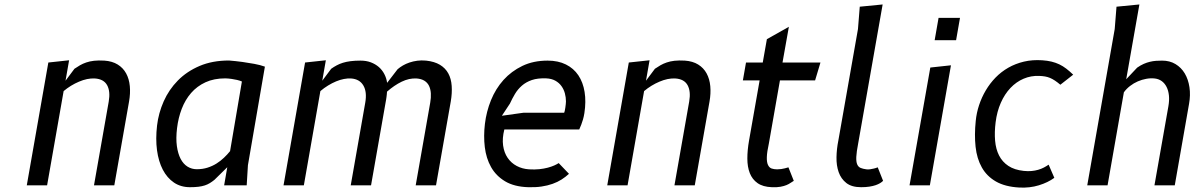

<svg xmlns="http://www.w3.org/2000/svg" viewBox="-20 -830 5390 860"><path d="M191 0H100L196.5 -550L289.5 -560L273.5 -468.5L313.5 -522Q326 -530.5 338.5 -537.8Q351 -545 366.2 -550.2Q381.5 -555.5 401 -557.8Q420.5 -560 447.5 -558.5Q483 -556 507.2 -541Q531.5 -526 545 -501.2Q558.5 -476.5 561.5 -444Q564.5 -411.5 558 -375L492 0H401L467 -375Q475 -421 459.8 -448.5Q444.5 -476 405 -478.5Q388 -479.5 370 -475.8Q352 -472 333.8 -464.2Q315.5 -456.5 298 -445.8Q280.5 -435 265 -422Z M1063.5 -465Q1054.5 -469 1041.8 -472Q1029 -475 1017.5 -476.5Q1004 -478.5 989.5 -479Q938.5 -479 900.5 -461.5Q862.5 -444 836 -413.5Q809.5 -383 794 -342.5Q778.5 -302 773 -256Q767.5 -210 772.2 -175.8Q777 -141.5 789.2 -118.2Q801.5 -95 820.2 -83.5Q839 -72 861.5 -72Q887.5 -72 909.5 -79Q931.5 -86 949.8 -97.5Q968 -109 983.2 -123.5Q998.5 -138 1010.5 -153ZM984 0 998 -81 940.5 -24.5Q930 -16 919.8 -9.8Q909.5 -3.5 897.2 0.5Q885 4.5 869 6.5Q853 8.5 831 8.5Q790 8.5 759.2 -12.2Q728.5 -33 709.2 -70Q690 -107 683.2 -157.5Q676.5 -208 683.5 -268Q690 -323.5 713.2 -376Q736.5 -428.5 776.5 -469.2Q816.5 -510 873.8 -534.5Q931 -559 1006 -559Q1036.5 -556.5 1066 -552.5Q1091.5 -549 1118.8 -544Q1146 -539 1166.5 -531.5L1090.5 -90L1085 0Z M1341 0H1250L1346.5 -550L1439.5 -560L1423.5 -468.5L1463.5 -522Q1475.5 -530.5 1488 -537.2Q1500.5 -544 1515.8 -548.8Q1531 -553.5 1550.2 -556Q1569.5 -558.5 1595 -558.5Q1620.5 -558.5 1641 -550.8Q1661.5 -543 1676.8 -529.8Q1692 -516.5 1701.5 -498.2Q1711 -480 1714 -459L1761 -520Q1771.5 -529 1784.8 -536.8Q1798 -544.5 1814.2 -550Q1830.5 -555.5 1849 -558Q1867.5 -560.5 1888.5 -558.5Q1926 -554.5 1950.5 -539.8Q1975 -525 1988 -501.2Q2001 -477.5 2003.2 -445.2Q2005.5 -413 1999 -375L1933 0H1842L1907 -370Q1911 -392.5 1909.8 -412Q1908.5 -431.5 1901.5 -445.8Q1894.5 -460 1880.8 -468.5Q1867 -477 1846 -478.5Q1829 -479.5 1812.2 -475.8Q1795.5 -472 1779 -464Q1762.5 -456 1746 -444.8Q1729.5 -433.5 1713.5 -419.5Q1713 -412 1712.5 -406.5Q1712 -401 1711.2 -395.5Q1710.5 -390 1709.5 -384Q1708.5 -378 1707 -370L1642 0H1551L1616 -370Q1624.5 -418.5 1607.5 -447.2Q1590.5 -476 1552.5 -478.5Q1537.5 -479.5 1520.5 -476.2Q1503.5 -473 1485.5 -465.5Q1467.5 -458 1449.5 -447Q1431.5 -436 1415 -422Z M2528.5 -51.5Q2513.5 -37.5 2495.5 -26Q2477.5 -14.5 2455 -6.5Q2432.5 1.5 2405.5 5.5Q2378.5 9.5 2346 8.5Q2283 6.5 2242.2 -18Q2201.5 -42.5 2179.5 -81.8Q2157.5 -121 2151.5 -171Q2145.5 -221 2152 -275Q2158.5 -330 2179.2 -381.2Q2200 -432.5 2235.2 -471.8Q2270.5 -511 2319.8 -534.8Q2369 -558.5 2433 -558.5Q2480 -558.5 2514.8 -541.2Q2549.5 -524 2570.5 -492.8Q2591.5 -461.5 2598.5 -418.2Q2605.5 -375 2597.5 -323Q2595 -307.5 2591.2 -294.5Q2587.5 -281.5 2583.5 -271.5Q2579 -260 2574.5 -250H2239Q2229 -210.5 2233.5 -178.2Q2238 -146 2253.8 -123Q2269.5 -100 2294.2 -86.8Q2319 -73.5 2350 -71.5Q2375 -70 2396 -72.2Q2417 -74.5 2433.8 -79Q2450.5 -83.5 2462.8 -89Q2475 -94.5 2482.5 -99.5ZM2507 -325Q2508 -326.5 2509.5 -333Q2511 -339.5 2512.2 -347.8Q2513.5 -356 2514.2 -363.8Q2515 -371.5 2515 -376Q2515 -394 2510.2 -411.8Q2505.5 -429.5 2495 -444.2Q2484.5 -459 2467.5 -468.5Q2450.5 -478 2426.5 -479Q2388.5 -480.5 2362.2 -471.5Q2336 -462.5 2317.5 -446.2Q2299 -430 2286.5 -409Q2274 -388 2264 -366L2228 -311.5L2324.5 -325Z M2791 0H2700L2796.5 -550L2889.5 -560L2873.5 -468.5L2913.5 -522Q2926 -530.5 2938.5 -537.8Q2951 -545 2966.2 -550.2Q2981.5 -555.5 3001 -557.8Q3020.5 -560 3047.5 -558.5Q3083 -556 3107.2 -541Q3131.5 -526 3145 -501.2Q3158.5 -476.5 3161.5 -444Q3164.5 -411.5 3158 -375L3092 0H3001L3067 -375Q3075 -421 3059.8 -448.5Q3044.5 -476 3005 -478.5Q2988 -479.5 2970 -475.8Q2952 -472 2933.8 -464.2Q2915.5 -456.5 2898 -445.8Q2880.5 -435 2865 -422Z M3424 -188Q3415.5 -149.5 3414.8 -126.8Q3414 -104 3419.8 -91.5Q3425.5 -79 3436.2 -75.2Q3447 -71.5 3461 -71.5Q3470 -71.5 3479.2 -72.8Q3488.5 -74 3495.5 -76Q3504 -78 3511.5 -80.5L3535.5 -20Q3528.5 -16 3521 -10.8Q3513.5 -5.5 3502.8 -1Q3492 3.5 3476 6.5Q3460 9.5 3437 8.5Q3397 7 3373.2 -9.8Q3349.5 -26.5 3338.5 -54.5Q3327.5 -82.5 3327.5 -119.8Q3327.5 -157 3335 -200L3382.5 -470H3307.5L3321.5 -550H3396.5L3415 -654.5L3513.5 -710L3485 -550H3655L3631 -470H3473.5Z M3824 -188Q3816.5 -149.5 3815.5 -127.5Q3814.5 -105.5 3819.5 -93.8Q3824.5 -82 3835 -77.8Q3845.5 -73.5 3861 -71.5Q3868.5 -70.5 3877.5 -71.8Q3886.5 -73 3894 -75Q3903 -77 3911.5 -80.5L3935.5 -20Q3930 -14.5 3921.8 -9.5Q3913.5 -4.5 3901.8 -0.5Q3890 3.5 3874 6Q3858 8.5 3837 8.5Q3795 8.5 3771 -10.2Q3747 -29 3736.5 -59Q3726 -89 3726.8 -126Q3727.5 -163 3735 -200L3823 -700L3831 -800L3933.5 -810Z M4145 0H4054L4147 -527.5L4239.5 -537.5ZM4184 -750H4280L4262.5 -650H4166.5Z M4729.5 -450.5Q4716.5 -461.5 4705.2 -469Q4694 -476.5 4683.2 -481Q4672.5 -485.5 4660.8 -487.5Q4649 -489.5 4635 -490Q4598 -491.5 4565 -477.5Q4532 -463.5 4506 -436Q4480 -408.5 4462.8 -369.5Q4445.5 -330.5 4439.5 -282Q4434 -238 4437.2 -200Q4440.5 -162 4455 -133.5Q4469.5 -105 4496.5 -87Q4523.5 -69 4565.5 -64.5Q4584.5 -62.5 4600.5 -64Q4616.5 -65.5 4630.2 -69.5Q4644 -73.5 4655.5 -79.5Q4667 -85.5 4677 -92.5L4702.5 -33.5Q4674 -12.5 4633.2 0Q4592.5 12.5 4545.5 10Q4482 6.5 4441 -17Q4400 -40.5 4377.8 -80Q4355.5 -119.5 4349.8 -172.5Q4344 -225.5 4350.5 -288.5Q4354 -324.5 4365.5 -359.2Q4377 -394 4395.5 -425.2Q4414 -456.5 4439.2 -482.5Q4464.5 -508.5 4496.5 -526.8Q4528.5 -545 4566.5 -554Q4604.5 -563 4648.5 -560Q4671.5 -558.5 4690 -554Q4708.5 -549.5 4724.8 -541.8Q4741 -534 4756 -522.5Q4771 -511 4787 -495.5Z M4941 0H4850L4973 -700L4981 -800L5083.5 -810L5024.5 -475L5073.5 -527Q5088.5 -537.5 5102.8 -543.8Q5117 -550 5130.5 -553.2Q5144 -556.5 5157.5 -557.5Q5171 -558.5 5185 -558.5Q5219.5 -558.5 5245.2 -543Q5271 -527.5 5286.8 -501Q5302.5 -474.5 5307.8 -439.2Q5313 -404 5306 -365L5242 0H5151L5213.5 -354.5Q5218 -380.5 5215.8 -402.5Q5213.5 -424.5 5205.2 -440.8Q5197 -457 5183.5 -466.8Q5170 -476.5 5152 -478.5Q5134 -480.5 5114.5 -477Q5095 -473.5 5076.5 -465.5Q5058 -457.5 5041.8 -445Q5025.5 -432.5 5014 -416.5Z"/></svg>

Font: B612
Style: Italic
Weight: 400
Italic angle: -10°
Designer: Nicolas Chauveau, Thomas Paillot, Jonathan Favre-Lamarine, Jean-Luc Vinot
Foundry: AIRBUS
Version: Version 1.008